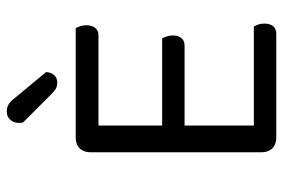

<svg xmlns="http://www.w3.org/2000/svg" viewBox="-158 -700 857 582"><g transform="rotate(-90 271.0 -408.5)"><path d="M145 0Q125 0 113 -12Q101 -24 101 -44V-564Q101 -584 113 -596Q125 -608 145 -608H477Q480 -603 483 -594.5Q486 -586 486 -576Q486 -559 478 -549Q470 -539 455 -539H182V-346H446Q449 -341 452 -332.5Q455 -324 455 -314Q455 -297 447 -287.5Q439 -278 424 -278H182V-68H482Q485 -63 488 -55Q491 -47 491 -36Q491 -19 483 -9.5Q475 0 460 0ZM191 -768Q190 -773 190 -780Q190 -796 199.5 -806.5Q209 -817 224 -817Q246 -817 260 -799L344 -698Q343 -682 334.5 -673Q326 -664 312 -664Q301 -664 294 -668Q287 -672 279 -680Z"/></g></svg>

Font: Baloo Da 2
Style: Regular
Weight: 400
Designer: Noopur Datye, Sulekha Rajkumar and Ek Type
Foundry: Ek Type
Version: Version 1.640;hotconv 1.0.111;makeotfexe 2.5.65597; ttfautoh